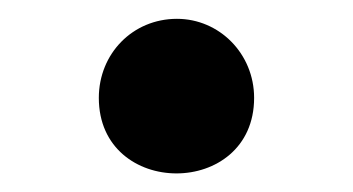

<svg xmlns="http://www.w3.org/2000/svg" viewBox="-20 -469 375 204"><path d="M85 -365C85 -258 250 -258 250 -365C250 -412 213 -449 168 -449C121 -449 85 -412 85 -365Z"/></svg>

Font: AllPunType Bold
Style: Regular
Weight: 700
Version: 1.0